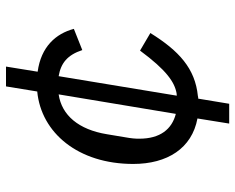

<svg xmlns="http://www.w3.org/2000/svg" viewBox="-92 -578 784 640"><g transform="rotate(-90 300.0 -258.0)"><path d="M225.1 8.2 208.1 114H274.1L291.2 10.7C294 10.7 297.2 10.7 300.1 9.6C391.7 0.4 450.6 -53.3 509.9 -148.8L451.3 -183.2C386 -94.8 346.2 -68.2 309.3 -61.4C306.1 -61.4 304.3 -60.7 301.1 -60.7L366.1 -454.5C409.8 -447.1 436.8 -425.1 453.1 -375.7L523.8 -403.8C507.8 -463.8 464.5 -513.1 381 -524.5L398.1 -630H332L315 -525.9C177.2 -512.8 73.5 -389.2 73.5 -206C73.5 -92 125.7 -10.3 225.1 8.2ZM157.7 -185.7C157.7 -199.2 158.4 -210.6 162.6 -233.7L172.6 -293.7C187.9 -387.4 235.4 -444.2 305.4 -454.5L240.4 -63.9C189.3 -77.1 157.7 -116.1 157.7 -185.7Z"/></g></svg>

Font: Margiela Mono Italic Text It
Style: Regular
Weight: 400
Designer: Mike Abbink, Paul van der Laan, Pieter van Rosmalen
Foundry: Bold Monday
Version: Version 2.003 2021